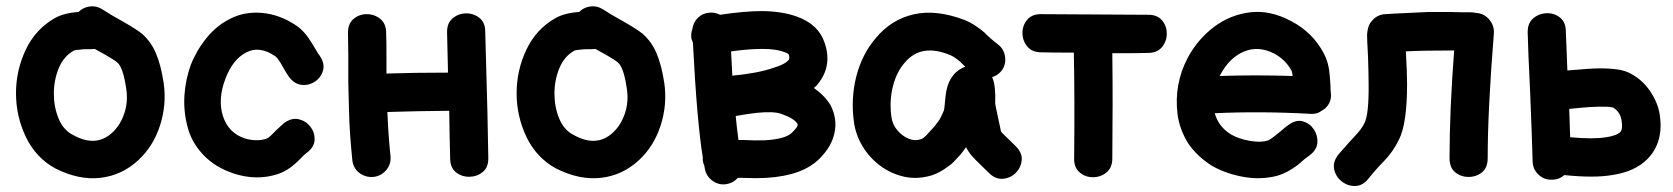

<svg xmlns="http://www.w3.org/2000/svg" viewBox="-20 -575 5437 624"><path d="M159 -28Q236 11 306 3Q376 -5 429 -54Q478 -99 500 -167Q522 -235 512 -305Q503 -364 487 -401Q472 -438 442 -465Q423 -480 383 -503Q336 -529 312 -545Q293 -557 271.5 -554Q250 -551 235 -536Q188 -533 158 -516Q95 -480 63.5 -413Q32 -346 32 -272Q32 -197 64 -130Q96 -63 159 -28ZM218 -136Q186 -152 170.5 -189.5Q155 -227 155 -271Q155 -315 171 -353.5Q187 -392 219 -410Q225 -413 243 -414Q248 -415 258 -415H269Q280 -415 288 -416L324 -396Q352 -380 361 -372Q380 -357 390 -288Q397 -245 384 -206.5Q371 -168 345 -144Q292 -95 218 -136Z M882 -9Q914 -19 946 -49L964 -67Q973 -76 979 -80Q1002 -98 1002.5 -121.5Q1003 -145 988.5 -163.5Q974 -182 951 -187.5Q928 -193 903 -175Q894 -167 880 -154L863 -137Q851 -125 845 -124Q814 -114 776 -125Q722 -143 704.5 -198Q687 -253 713 -320Q737 -383 781 -405Q824 -427 875 -392Q881 -388 891 -372L903 -351Q912 -335 920 -324Q938 -301 961.5 -299Q985 -297 1004.5 -310.5Q1024 -324 1030 -346.5Q1036 -369 1019 -394Q1014 -400 1008 -411L994 -434Q971 -473 943 -492Q889 -528 832 -533Q775 -538 728 -514Q684 -492 651.5 -452Q619 -412 600 -364Q583 -317 579.5 -266Q576 -215 589 -165Q601 -114 640 -72.5Q679 -31 740 -11Q814 13 882 -9Z M1236 -23Q1252 -43 1249 -69Q1242 -135 1239 -211Q1330 -214 1440 -215Q1441 -131 1443 -61Q1443 -30 1462 -15Q1481 0 1506 -0.5Q1531 -1 1549.5 -16.5Q1568 -32 1567 -63Q1566 -163 1557 -472Q1557 -502 1538 -517Q1519 -532 1494 -531.5Q1469 -531 1450.5 -515Q1432 -499 1433 -468L1436 -339Q1328 -339 1236 -336V-396Q1236 -443 1235 -468Q1235 -498 1216 -513.5Q1197 -529 1172 -529Q1147 -529 1128.5 -513Q1110 -497 1111 -466Q1111 -450 1112 -391Q1112 -332 1112 -305L1114 -227Q1115 -176 1118 -135.5Q1121 -95 1125 -55Q1128 -28 1148 -13Q1168 2 1193 0Q1218 -2 1236 -23Z M1786 -28Q1863 11 1933 3Q2003 -5 2056 -54Q2105 -99 2127 -167Q2149 -235 2139 -305Q2130 -364 2114 -401Q2099 -438 2069 -465Q2050 -480 2010 -503Q1963 -529 1939 -545Q1920 -557 1898.5 -554Q1877 -551 1862 -536Q1815 -533 1785 -516Q1722 -480 1690.5 -413Q1659 -346 1659 -272Q1659 -197 1691 -130Q1723 -63 1786 -28ZM1845 -136Q1813 -152 1797.5 -189.5Q1782 -227 1782 -271Q1782 -315 1798 -353.5Q1814 -392 1846 -410Q1852 -413 1870 -414Q1875 -415 1885 -415H1896Q1907 -415 1915 -416L1951 -396Q1979 -380 1988 -372Q2007 -357 2017 -288Q2024 -245 2011 -206.5Q1998 -168 1972 -144Q1919 -95 1845 -136Z M2343 23Q2364 19 2378 3H2388Q2435 5 2471 3Q2589 -4 2644 -60Q2683 -99 2692 -143Q2702 -187 2680 -232Q2661 -264 2625 -289L2634 -297Q2686 -357 2661 -433Q2641 -496 2570 -521Q2524 -538 2458 -539Q2400 -539 2320 -527Q2305 -535 2288 -534Q2265 -533 2249 -518Q2233 -503 2230 -480Q2225 -466 2227 -450Q2229 -443 2232 -436Q2245 -180 2264 -64V-62Q2263 -49 2269 -37L2271 -25Q2276 -1 2297 13.5Q2318 28 2343 23ZM2465 -119Q2436 -118 2394 -120H2380Q2375 -157 2371 -198Q2411 -205 2437 -208Q2494 -214 2519 -205Q2562 -190 2572 -172Q2575 -164 2555 -145Q2535 -123 2465 -119ZM2360 -329Q2359 -358 2356 -408Q2414 -416 2457 -416Q2503 -416 2528 -406Q2544 -401 2544 -396Q2547 -385 2543 -380Q2530 -365 2492 -354Q2443 -337 2360 -329Z M3011 -6Q3033 -14 3053 -28L3071 -41Q3079 -48 3087 -57L3101 -72L3112 -86Q3119 -95 3120 -97L3121 -94Q3130 -76 3152 -54L3194 -13Q3215 8 3239.5 6Q3264 4 3281 -13Q3298 -30 3300.5 -54Q3303 -78 3281 -100L3238 -142Q3235 -145 3233 -148Q3232 -151 3230 -163Q3222 -203 3215 -234Q3214 -239 3214.5 -253.5Q3215 -268 3214 -276Q3213 -305 3205 -323L3204 -324Q3223 -330 3235 -345Q3250 -365 3246.5 -390.5Q3243 -416 3223 -431Q3216 -436 3209 -442L3193 -456Q3185 -463 3181 -468Q3146 -498 3115 -510Q3023 -545 2950 -528.5Q2877 -512 2827 -452Q2782 -400 2763 -327Q2745 -255 2755 -181Q2760 -139 2782.5 -101Q2805 -63 2840.5 -36.5Q2876 -10 2919.5 -0.5Q2963 9 3011 -6ZM2971 -122Q2953 -116 2932.5 -124.5Q2912 -133 2896 -152Q2880 -171 2877 -196Q2870 -247 2882 -294.5Q2894 -342 2921 -372Q2974 -435 3068 -396Q3081 -391 3101 -374L3117 -358Q3113 -357 3109 -355Q3060 -331 3053 -262Q3052 -253 3050.5 -237Q3049 -221 3048 -217Q3036 -188 3029 -180L3016 -163Q3010 -157 2999 -144.5Q2988 -132 2986 -131Q2983 -128 2979 -125.5Q2975 -123 2971 -122Z M3595 -60Q3597 -248 3595 -402Q3694 -402 3711 -403Q3741 -403 3756.5 -422Q3772 -441 3772 -466Q3772 -491 3756 -509.5Q3740 -528 3709 -527Q3654 -527 3366 -529Q3335 -530 3319 -511.5Q3303 -493 3303 -468Q3303 -443 3318.5 -424Q3334 -405 3364 -405Q3390 -404 3470 -404Q3473 -251 3471 -62Q3470 -31 3488.5 -15Q3507 1 3532 1Q3557 1 3576 -14.5Q3595 -30 3595 -60Z M4022 0Q4079 10 4132 -4Q4163 -13 4198 -39L4220 -58Q4230 -66 4236 -70Q4260 -88 4261.5 -111.5Q4263 -135 4250 -154.5Q4237 -174 4215 -180.5Q4193 -187 4169 -170Q4157 -162 4144 -150L4123 -133Q4108 -121 4099 -118Q4076 -111 4040.5 -117.5Q4005 -124 3981 -138Q3940 -163 3928 -207Q4077 -214 4239 -205Q4260 -203 4277 -216Q4293 -225 4300.5 -241Q4308 -257 4305 -275Q4304 -283 4304 -297L4302 -326Q4299 -371 4282 -402Q4247 -469 4177 -506Q4108 -543 4043 -535Q3978 -527 3925.5 -487.5Q3873 -448 3840 -387Q3795 -301 3807 -204Q3813 -156 3841 -110Q3870 -67 3919 -36Q3965 -10 4022 0ZM3944 -328 3946 -332Q3976 -388 4023 -407.5Q4070 -427 4121 -401Q4158 -381 4177 -346Q4180 -341 4181 -328Q4060 -332 3944 -328Z M4428 5Q4450 -23 4478.5 -52Q4507 -81 4527 -122Q4553 -174 4553 -302Q4553 -339 4549 -408Q4605 -411 4706 -411Q4691 -214 4691 -61Q4691 -30 4709.5 -15Q4728 0 4753 0Q4778 0 4796.5 -15Q4815 -30 4815 -61Q4815 -216 4835 -466Q4837 -491 4820.5 -511Q4804 -531 4778 -533H4777Q4769 -535 4761 -535Q4725 -535 4694 -536Q4662 -536 4648 -536H4622Q4617 -536 4599 -535Q4581 -534 4558.5 -533Q4536 -532 4515 -531Q4494 -530 4483 -529Q4459 -528 4442.5 -511.5Q4426 -495 4424 -472Q4423 -466 4423 -459Q4423 -447 4426 -392Q4428 -336 4428 -301Q4429 -205 4415 -176Q4407 -160 4396 -147Q4385 -134 4366 -114L4330 -73Q4311 -49 4316 -25Q4321 -1 4340.5 14.5Q4360 30 4384.5 29.5Q4409 29 4428 5Z M5024 9Q5047 9 5064 -6Q5160 4 5219 -6Q5294 -17 5335 -59Q5388 -114 5374 -204Q5367 -244 5342 -280Q5317 -316 5281 -335Q5255 -350 5209 -352Q5179 -354 5137 -351Q5110 -349 5074 -346L5069 -472Q5069 -503 5050 -518Q5031 -533 5006 -532Q4981 -531 4962.5 -515Q4944 -499 4945 -468Q4946 -417 4953 -274Q4959 -130 4961 -52Q4961 -26 4979.5 -8Q4998 10 5024 9ZM5083 -129Q5082 -169 5080 -221Q5117 -225 5145 -227Q5180 -229 5203 -228Q5209 -228 5214 -227Q5218 -226 5220 -226H5222Q5246 -211 5250 -184Q5255 -156 5246 -146Q5234 -134 5200 -129Q5158 -122 5083 -129Z"/></svg>

Font: Balsamiq Sans
Style: Bold
Weight: 700
Designer: Michael Angeles
Foundry: Balsamiq SRL
Version: Version 1.020; ttfautohint (v1.8.4.7-5d5b);gftools[0.9.26]